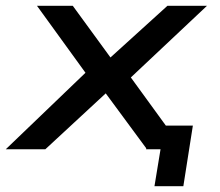

<svg xmlns="http://www.w3.org/2000/svg" viewBox="-33 -517 763 665"><path d="M502 128 523 0H473L485 -82H635L602 128ZM-13 0 286 -287 292 -225 95 -497H219L354 -312H343L547 -497H684L396 -226V-282L601 0H476L330 -198L339 -199L124 0Z"/></svg>

Font: Nunito Sans 7pt Expanded Medium
Style: Italic
Weight: 500
Width: 7
Italic angle: -9°
Designer: Vernon Adams
Foundry: Vernon Adams
Version: Version 3.101;gftools[0.9.27]